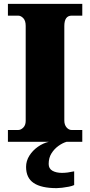

<svg xmlns="http://www.w3.org/2000/svg" viewBox="-20 -734 466 994"><path d="M21 0V-61H74Q88 -61 100.5 -73.5Q113 -86 113 -108V-600Q113 -627 100.5 -640Q88 -653 74 -653H21V-714H406V-653H351Q313 -653 313 -599V-110Q313 -88 324.5 -74.5Q336 -61 351 -61H406V0ZM273 240Q194 240 154.5 213.5Q115 187 115 130Q115 99 132 72Q149 45 176 26Q203 7 233 0H325Q304 6 282.5 21.5Q261 37 246.5 60Q232 83 232 115Q232 139 251.5 150Q271 161 301 161Q315 161 330.5 159Q346 157 364 153V224Q354 229 336.5 232.5Q319 236 301.5 238Q284 240 273 240Z"/></svg>

Font: Noto Serif Tamil Black
Style: Regular
Weight: 900
Designer: Indian Type Foundry, Tom Grace, and the Monotype Design Team
Foundry: Monotype Imaging Inc.
Version: Version 2.004; ttfautohint (v1.8.4.7-5d5b)